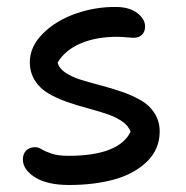

<svg xmlns="http://www.w3.org/2000/svg" viewBox="-20 -523 535 553"><path d="M179.2 9.8Q116.2 9.8 81.1 -12.2Q45.9 -34.2 45.9 -64Q45.9 -79.6 55.2 -89.4Q64.5 -99.1 81.1 -99.1Q90.3 -99.1 100.1 -93Q109.9 -86.9 128.4 -80.6Q147 -74.2 176.8 -74.2Q321.3 -74.2 356 -143.1Q350.6 -160.6 331.5 -173.6Q312.5 -186.5 286.6 -195.1Q260.7 -203.6 230.7 -211.7Q200.7 -219.7 171.6 -230Q142.6 -240.2 118.9 -254.2Q95.2 -268.1 80.6 -291Q65.9 -314 65.9 -344.2Q65.9 -388.7 103.5 -426.3Q141.1 -463.9 198.5 -483.9Q255.9 -503.9 315.9 -502.9Q353.5 -502.4 375.7 -485.1Q397.9 -467.8 397.9 -446.8Q397.9 -431.6 388.9 -422.9Q379.9 -414.1 363.8 -414.1Q359.4 -414.1 344.7 -415.5Q330.1 -417 316.9 -417Q256.8 -417 212.2 -397.9Q167.5 -378.9 146 -342.8Q149.9 -326.2 168.5 -313.7Q187 -301.3 213.1 -293.2Q239.3 -285.2 270 -277.1Q300.8 -269 330.6 -258.8Q360.4 -248.5 385 -234.6Q409.7 -220.7 424.8 -197.5Q439.9 -174.3 439.9 -144Q439.9 -92.8 402.8 -57.1Q365.7 -21.5 308.3 -5.9Q251 9.8 179.2 9.8Z"/></svg>

Font: Shantell Sans Normal
Style: Regular
Weight: 400
Designer: Stephen Nixon, Anya Danilova, Shantell Martin
Foundry: Arrow Type
Version: Version 1.006;[559af2be0]